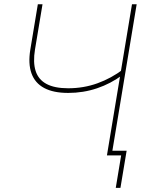

<svg xmlns="http://www.w3.org/2000/svg" viewBox="-20 -748 709 924"><path d="M308.1 -300.8Q236.8 -300.8 192.6 -324.5Q148.4 -348.1 131.6 -394.8Q114.7 -441.4 126 -509.8L162.1 -727.5H184.6L148.4 -509.8Q138.2 -447.8 151.6 -406.2Q165 -364.7 203.9 -344Q242.7 -323.2 308.1 -323.2Q382.3 -323.2 449 -347.2Q515.6 -371.1 574.2 -415.5L569.3 -387.2Q513.7 -345.7 447.3 -323.2Q380.9 -300.8 308.1 -300.8ZM494.6 0 615.2 -727.5H637.7L517.1 0ZM537.1 156.2 563 0H510.3L514.2 -22.5H589.4L559.6 156.2Z"/></svg>

Font: Inter 20pt Thin
Style: Italic
Weight: 250
Italic angle: -9.3988°
Version: Version 4.001;git-66647c0bb